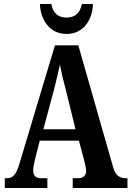

<svg xmlns="http://www.w3.org/2000/svg" viewBox="-20 -941 658 961"><path d="M313 -771C400 -771 444 -846 445 -921H390C380 -873 353 -853 313 -853C274 -853 245 -873 237 -921H180C182 -846 226 -771 313 -771ZM4 0H217V-49H186C156 -49 146 -65 146 -89C146 -107 154 -135 157 -151L179 -237H375L401 -139C405 -124 411 -100 411 -85C411 -61 395 -49 371 -49H344V0H618V-49H610C578 -49 558 -63 546 -105L372 -714H255L78 -124C60 -62 42 -49 13 -49H4ZM197 -294 250 -491C261 -534 271 -578 280 -618C287 -578 298 -534 311 -485L358 -294Z"/></svg>

Font: Noto Serif Bengali ExtraCondensed
Style: Bold
Weight: 700
Width: 2
Designer: Juan Bruce, Universal Thirst, Indian Type Foundry and the Monotype Design Team.
Foundry: Monotype Imaging Inc.
Version: Version 2.003